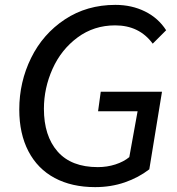

<svg xmlns="http://www.w3.org/2000/svg" viewBox="-20 -754 725 787"><path d="M59 -305Q59 -418 107.5 -516.5Q156 -615 246 -674.5Q336 -734 453 -734Q520 -734 574.5 -707Q629 -680 661 -630L606 -575Q551 -650 452 -650Q365 -650 298 -600.5Q231 -551 195.5 -472Q160 -393 160 -308Q160 -197 216 -133Q272 -69 381 -69Q419 -69 453 -80Q487 -91 510 -110L544 -298H382L393 -378H644L592 -60Q548 -26 491.5 -6.5Q435 13 370 13Q274 13 204 -24.5Q134 -62 96.5 -134Q59 -206 59 -305Z"/></svg>

Font: Nebula Sans Medium
Style: Regular
Weight: 500
Italic angle: -9°
Designer: Paul D. Hunt for Adobe (as Source Sans)
Foundry: Nebula Entertainment & Broadcasting LLC
Version: Version 1.010